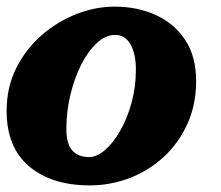

<svg xmlns="http://www.w3.org/2000/svg" viewBox="-25 -550 667 580"><path d="M-5 -215Q-5 -286.5 24 -344.2Q53 -402 101 -443.8Q149 -485.5 206.5 -507.8Q264 -530 321 -530Q390.5 -530 446.5 -504.2Q502.5 -478.5 535 -428.5Q567.5 -378.5 567.5 -305Q567.5 -234 541.2 -176Q515 -118 469.8 -76.2Q424.5 -34.5 366.8 -12.2Q309 10 246 10Q131 10 63 -47.5Q-5 -105 -5 -215ZM175.5 -160Q175.5 -115.5 193.5 -95.5Q211.5 -75.5 244 -75.5Q267.5 -75.5 292.2 -96.8Q317 -118 338.2 -155.2Q359.5 -192.5 372.5 -240Q385.5 -287.5 385.5 -340Q385.5 -387.5 369.2 -416Q353 -444.5 323 -444.5Q294 -444.5 267.5 -420Q241 -395.5 220.2 -354.5Q199.5 -313.5 187.5 -263Q175.5 -212.5 175.5 -160Z"/></svg>

Font: Besley* Heavy
Style: Italic
Weight: 800
Italic angle: -13°
Designer: Owen Earl
Foundry: indestructible type*
Version: Version 3.000; ttfautohint (v1.8.3)